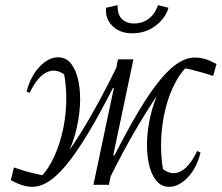

<svg xmlns="http://www.w3.org/2000/svg" viewBox="-20 -716 859 744"><path d="M635 8Q604 8 584 -18Q564 -44 555.5 -87.5Q547 -131 550.5 -184Q554 -237 569.5 -292Q585 -347 613 -397L621 -392Q572 -325 515 -229Q458 -133 402 -19L381 -29Q441 -151 490.5 -239Q540 -327 582 -383Q624 -439 661.5 -466Q699 -493 735 -493Q756 -493 775.5 -487Q795 -481 819 -468L806 -422Q785 -429 763.5 -435Q742 -441 719.5 -446.5Q697 -452 672 -457L719 -470Q686 -445 661 -399Q636 -353 621.5 -295.5Q607 -238 604.5 -175Q602 -112 613 -52L596 -74Q636 -34 674 -49Q712 -64 744 -131L757 -125Q743 -66 708 -29Q673 8 635 8ZM105 8Q87 8 66 1.5Q45 -5 22 -18L34 -67Q58 -59 76 -53.5Q94 -48 115 -43.5Q136 -39 170 -31L121 -16Q155 -42 179.5 -88Q204 -134 219 -192Q234 -250 236.5 -313Q239 -376 227 -437L243 -416Q204 -453 165.5 -438Q127 -423 95 -356L83 -361Q98 -420 133 -457Q168 -494 205 -494Q237 -494 256.5 -468Q276 -442 284.5 -399Q293 -356 289.5 -303Q286 -250 271 -195.5Q256 -141 228 -92L221 -96Q252 -136 288.5 -194Q325 -252 363 -322Q401 -392 438 -468L459 -458Q398 -333 348 -245Q298 -157 256 -101Q214 -45 177 -18.5Q140 8 105 8ZM342 0 421 -374 416 -376 437 -486H497L419 -115L425 -113L402 0ZM493 -587Q444 -587 415.5 -615.5Q387 -644 391 -686L436 -696Q434 -662 451.5 -643.5Q469 -625 500 -625Q532 -625 556.5 -643.5Q581 -662 592 -696L633 -686Q621 -645 582.5 -616Q544 -587 493 -587Z"/></svg>

Font: Piazzolla 8pt ExtraLight
Style: Italic
Weight: 250
Italic angle: -11.3°
Designer: Juan Pablo del Peral
Foundry: Huerta Tipografica
Version: Version 2.001